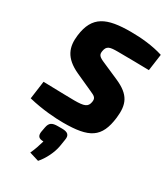

<svg xmlns="http://www.w3.org/2000/svg" viewBox="-239 -811 1069 1221"><g transform="rotate(30 295.5 -200.0)"><path d="M350 -703C174 -703 86 -666 67 -513C56 -424 79 -356 190 -305L318 -247C353 -232 364 -223 359 -193C352 -154 329 -145 255 -145C227 -145 148 -147 27 -150L9 -18C111 7 210 13 264 13C455 13 525 -28 544 -185C556 -287 533 -346 421 -395L302 -447C257 -466 248 -477 253 -506C260 -548 283 -552 341 -552C421 -552 510 -550 570 -549L587 -671C512 -695 425 -703 350 -703ZM278 49H247C205 49 187 60 180 97L173 135C170 164 180 179 216 179C206 214 195 248 179 282L248 303C283 264 314 201 322 151L330 101C337 64 320 49 278 49Z"/></g></svg>

Font: Exo 2 Extra Bold
Style: Italic
Weight: 800
Italic angle: -8°
Designer: Natanael Gama
Version: Version 1.001;PS 001.001;hotconv 1.0.88;makeotf.lib2.5.64775